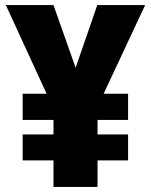

<svg xmlns="http://www.w3.org/2000/svg" viewBox="-20 -734 593 754"><path d="M277 -468 190 -714H3L163 -366H69V-263H190V-206H69V-104H190V0H363V-104H483V-206H363V-263H483V-366H387L550 -714H362Z"/></svg>

Font: Noto Sans Devanagari UI SemiCondensed Black
Style: Regular
Weight: 900
Width: 4
Designer: Jelle Bosma - Monotype Design Team
Foundry: Monotype Imaging Inc.
Version: Version 2.004